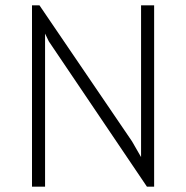

<svg xmlns="http://www.w3.org/2000/svg" viewBox="-20 -700 698 720"><path d="M149 0V-574L163 -545L531 0H558V-680H509V-111L475 -170L128 -680H100V0Z"/></svg>

Font: Catamaran Thin Thin
Style: Regular
Weight: 250
Version: Version 2.000